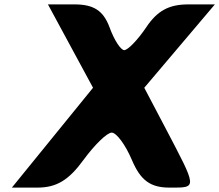

<svg xmlns="http://www.w3.org/2000/svg" viewBox="-20 -903 997 873"><path d="M403 -504C280 -353 157 -201 34 -50H150C236 -50 292 -83 359 -175C411 -246 467 -300 488 -300C509 -300 550 -246 580 -175C619 -83 664 -50 750 -50C879 -50 879 -41 728 -329L636 -504C743 -630 850 -757 957 -883H836C748 -883 695 -854 645 -779C606 -721 561 -675 545 -675C529 -675 499 -721 478 -779C450 -854 407 -883 319 -883H198C266 -757 335 -630 403 -504Z"/></svg>

Font: Hussar Skorodowane
Style: Ky
Weight: 700
Foundry: Cannot Into Space Fonts
Version: Version 0.892